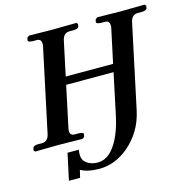

<svg xmlns="http://www.w3.org/2000/svg" viewBox="-121 -765 1079 1095"><g transform="rotate(-15 418.0 -217.5)"><path d="M505.9 -74.2 558.1 -320.8H278.3L226.1 -75.2Q219.2 -36.1 250.5 -35.2H276.4Q304.7 -34.2 303.7 -22.9L300.8 -7.8L288.6 1Q287.6 1 151.4 -1Q151.4 -1 8.8 1L1.5 -7.8L4.9 -22.9Q9.3 -34.7 36.6 -35.2H62.5Q94.2 -37.1 103 -75.2L208.5 -570.8Q213.4 -609.4 185.1 -610.8H158.7Q130.4 -611.8 131.3 -623L134.8 -638.2L146.5 -647Q147.5 -647 284.2 -645Q284.2 -645 426.8 -647L433.6 -638.2L430.7 -623Q426.3 -611.3 398.9 -610.8H373Q340.3 -608.9 331.5 -570.8L288.1 -367.2H567.9L611.3 -570.8Q616.2 -609.4 587.9 -610.8H562Q533.7 -611.8 534.2 -623L537.6 -638.2L549.3 -647Q550.3 -647 687 -645Q687 -645 828.6 -647L836.4 -638.2L833.5 -623Q829.1 -611.3 801.8 -610.8H775.9Q743.2 -608.9 734.4 -570.8L628.9 -75.2Q602.5 47.9 508.8 126Q429.7 190.9 338.4 190.9Q272.5 190.9 232.9 169.9Q232.9 169.9 228.5 168Q228.5 168.9 227.5 171.9Q226.1 174.3 217.8 211.9H151.9L185.5 55.2H252.4Q243.7 99.1 261.7 123Q290.5 153.8 339.4 153.8Q411.1 153.8 461.4 56.6Q489.3 2.4 505.9 -74.2Z"/></g></svg>

Font: Linux Libertine Slanted O
Style: Bold Slanted
Weight: 700
Designer: Philipp H. Poll
Foundry: Philipp H. Poll
Version: Version 5.0.0